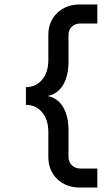

<svg xmlns="http://www.w3.org/2000/svg" viewBox="-20 -736 495 866"><path d="M198 -28V-141Q198 -196 170 -229.5Q142 -263 97 -263V-343Q142 -343 170 -376.5Q198 -410 198 -465V-578Q198 -639 238 -677.5Q278 -716 341 -716H419V-630H341Q319 -630 304 -615.5Q289 -601 289 -578V-458Q289 -393 264 -352Q239 -311 194 -303Q239 -295 264 -254Q289 -213 289 -148V-28Q289 -6 304 9Q319 24 341 24H419V110H341Q278 110 238 71.5Q198 33 198 -28Z"/></svg>

Font: MedMera Sans Display
Style: Regular
Weight: 500
Designer: Kasper Nordkvist
Foundry: UNCUT.wtf
Version: Version 1.300